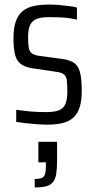

<svg xmlns="http://www.w3.org/2000/svg" viewBox="-20 -538 417 841"><path d="M187 8Q165 8 140 6Q115 4 92 1.5Q69 -1 51 -4V-57Q67 -55 83 -53Q99 -51 115.5 -49.5Q132 -48 149.5 -47.5Q167 -47 184 -47Q221 -47 240.5 -56Q260 -65 267.5 -85Q275 -105 275 -137Q275 -170 272.5 -187.5Q270 -205 259 -213Q248 -221 223 -224L121 -239Q90 -244 71.5 -257.5Q53 -271 46 -298.5Q39 -326 39 -370Q39 -416 49.5 -445Q60 -474 80 -490Q100 -506 129.5 -512Q159 -518 196 -518Q217 -518 239.5 -516Q262 -514 282.5 -511.5Q303 -509 317 -505V-452Q301 -456 282 -458.5Q263 -461 241.5 -462Q220 -463 195 -463Q165 -463 144.5 -456.5Q124 -450 113.5 -431.5Q103 -413 103 -375Q103 -346 106 -329Q109 -312 120 -304Q131 -296 154 -293L251 -280Q282 -276 301.5 -264.5Q321 -253 329.5 -224.5Q338 -196 338 -140Q338 -98 329.5 -70Q321 -42 303 -24.5Q285 -7 256.5 0.5Q228 8 187 8ZM132 283V246Q153 246 163.5 241Q174 236 177.5 224Q181 212 181 190V173H148V83H230V163Q230 199 226.5 222Q223 245 213 258.5Q203 272 183.5 277.5Q164 283 132 283Z"/></svg>

Font: Saira Condensed
Style: Regular
Weight: 400
Width: 3
Designer: Hector Gatti with collaboration of the Omnibus-Type team
Foundry: Omnibus-Type
Version: Version 1.101